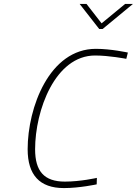

<svg xmlns="http://www.w3.org/2000/svg" viewBox="-20 -951 698 979"><path d="M618 -931 498 -832 421 -931H386L486 -803H503L658 -931ZM474 -44C474 -44 391 -25 311 -25C205 -25 159 -78 159 -190C159 -388 261 -668 465 -668C537 -668 624 -651 624 -651L632 -683C632 -683 546 -702 469 -702C232 -702 121 -403 121 -190C121 -59 182 8 306 8C386 8 473 -11 473 -11L474 -44Z"/></svg>

Font: RazerF5 Thin
Style: Italic
Weight: 250
Foundry: Razer Inc.
Version: Version 2